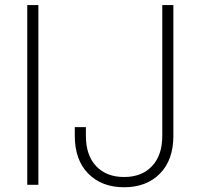

<svg xmlns="http://www.w3.org/2000/svg" viewBox="-20 -748 802 777"><path d="M135.3 -727.5V0H90.3V-727.5ZM482.4 9.8Q391.6 9.8 337.2 -45.4Q282.7 -100.6 282.7 -198.2V-233.4H327.6V-198.2Q327.6 -119.6 369.1 -75.7Q410.6 -31.7 482.4 -31.7Q553.7 -31.7 595.2 -75.7Q636.7 -119.6 636.7 -198.2V-727.5H681.6V-198.2Q681.6 -100.6 627.2 -45.4Q572.8 9.8 482.4 9.8Z"/></svg>

Font: Inter 24pt ExtraLight
Style: Regular
Weight: 250
Designer: Rasmus Andersson
Foundry: rsms
Version: Version 4.001;git-66647c0bb